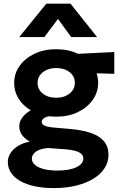

<svg xmlns="http://www.w3.org/2000/svg" viewBox="-20 -784 648 1030"><path d="M268 225Q211.5 225 166.2 215.2Q121 205.5 88.8 187.2Q56.5 169 39.2 143Q22 117 22 85Q22 60 36 37.8Q50 15.5 76.2 -0.8Q102.5 -17 140.5 -24.5Q111.5 -40.5 97.5 -60.8Q83.5 -81 83.5 -106.5Q83.5 -129 97 -149.5Q110.5 -170 134.8 -186Q159 -202 191.8 -211.8Q224.5 -221.5 263 -221.5L291 -164.5Q262 -164.5 242.8 -160.5Q223.5 -156.5 213.8 -148.5Q204 -140.5 204 -130Q204 -116.5 220 -109.5Q236 -102.5 271.5 -99.5L357.5 -92Q420.5 -86.5 466.5 -71Q512.5 -55.5 537.2 -26.8Q562 2 562 47Q562 85 541.2 117.8Q520.5 150.5 481.5 174.5Q442.5 198.5 388.5 211.8Q334.5 225 268 225ZM288 131Q352.5 131 389.8 113Q427 95 427 66.5Q427 44.5 403.8 32.8Q380.5 21 331.5 17L236.5 10Q209.5 12.5 190.2 20.2Q171 28 161 40.2Q151 52.5 151 67.5Q151 86.5 167.8 100.8Q184.5 115 215 123Q245.5 131 288 131ZM281.5 -158Q215.5 -158 164.8 -182Q114 -206 85 -247Q56 -288 56 -339.5Q56 -389.5 85.2 -430.5Q114.5 -471.5 165.5 -495.8Q216.5 -520 281.5 -520Q346 -520 397 -496Q448 -472 477.2 -431.2Q506.5 -390.5 506.5 -339.5Q506.5 -289 477.5 -248Q448.5 -207 397.8 -182.5Q347 -158 281.5 -158ZM281.5 -259.5Q310.5 -259.5 333 -269.8Q355.5 -280 368.5 -298Q381.5 -316 381.5 -339.5Q381.5 -375 353.2 -397Q325 -419 281.5 -419Q252.5 -419 230 -408.8Q207.5 -398.5 194.5 -380.8Q181.5 -363 181.5 -339.5Q181.5 -304 209.8 -281.8Q238 -259.5 281.5 -259.5ZM358.5 -394.5 303.5 -490.5 593 -505V-388ZM83 -585 228.5 -764.5H358L501 -585H362L291 -682.5L218 -585Z"/></svg>

Font: Geologica SemiBold
Style: Regular
Weight: 600
Designer: Sindre Bremnes, Frode Helland
Foundry: Monokrom Skriftforlag AS
Version: Version 1.010;gftools[0.9.28]